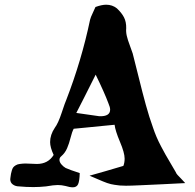

<svg xmlns="http://www.w3.org/2000/svg" viewBox="-20 -799 834 823"><path d="M773.9 -14.2Q766.1 -23.4 756.3 -33.2Q746.6 -43 741 -49.1Q735.4 -55.2 732.9 -62Q729.5 -67.9 712.2 -97.4Q694.8 -127 688.7 -137.7Q682.6 -148.4 670.4 -171.6Q658.2 -194.8 650.4 -213.4Q642.6 -231.9 636.2 -251Q619.6 -296.9 605.2 -349.1Q590.8 -401.4 574.2 -469Q557.6 -536.6 548.8 -569.8Q545.9 -579.6 536.6 -604Q527.3 -628.4 523.4 -645.5Q519.5 -662.6 521 -678.2Q521.5 -705.1 511.5 -724.6Q501.5 -744.1 481 -763.2Q461.4 -778.8 435.1 -778.8Q416 -778.8 389.2 -769Q387.2 -763.2 377.9 -744.1Q368.7 -725.1 366.2 -714.8Q329.6 -540 264.2 -371.1Q259.3 -360.8 244.4 -315.7Q229.5 -270.5 214.8 -251Q194.8 -221.2 194.8 -189.9Q194.8 -167.5 210 -134.8Q186 -96.2 138.2 -96.2Q129.9 -96.2 113.3 -97.2Q96.7 -98.1 88.9 -98.1Q78.6 -98.1 64.9 -96.2Q55.2 -95.2 47.9 -90.8Q40.5 -86.4 36.9 -81.8Q33.2 -77.1 30.5 -67.6Q27.8 -58.1 27.1 -54Q26.4 -49.8 24.9 -39.1Q23.9 -36.1 23.9 -30.8Q23.9 -16.1 35.2 -8.1Q46.4 0 62 0Q91.8 2.9 123 2.9Q149.4 2.9 176.8 0Q210.9 -5.9 227.1 -5.9Q243.7 -5.9 259.8 -2Q279.3 3.9 292 3.9Q308.6 3.9 314.7 -9.3Q320.8 -22.5 321.8 -57.1Q277.8 -71.3 261.2 -79.1Q250.5 -85.4 242.7 -95Q234.9 -104.5 234.9 -113.8Q234.9 -123 242.2 -128.9Q258.8 -143.1 267.6 -163.6Q276.4 -184.1 282.5 -208.7Q288.6 -233.4 295.9 -247.1Q321.8 -249.5 350.8 -252.4Q379.9 -255.4 415.3 -258.8Q450.7 -262.2 471.2 -264.2Q474.1 -238.8 494.1 -191.4Q514.2 -144 514.2 -119.1Q514.2 -101.6 508.8 -87.9Q427.2 -63.5 363.8 -45.9Q375 -41.5 398.7 -31Q422.4 -20.5 439 -14.6Q455.6 -8.8 471.2 -6.8Q491.2 -2.9 520 -2.9Q540 -2.9 582 -4.9Q614.3 -5.9 677.7 -9.3Q741.2 -12.7 773.9 -14.2ZM390.1 -479Q428.2 -400.9 444.8 -356Q452.1 -339.4 452.1 -329.1Q452.1 -299.3 405.8 -300.8Q400.4 -301.3 307.1 -314.9Q333 -364.7 390.1 -479Z"/></svg>

Font: Sonetni venez
Style: Regular
Weight: 400
Designer: Alja Herlah
Foundry: Type Salon
Version: Version 1.000;hotconv 1.0.109;makeotfexe 2.5.65596